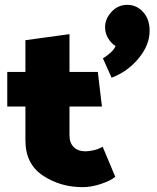

<svg xmlns="http://www.w3.org/2000/svg" viewBox="-20 -762 648 793"><path d="M506 -742Q544 -742 571 -712.5Q598 -683 598 -635Q598 -576 552.5 -521Q507 -466 441 -441L405 -521Q419 -529 436 -544Q453 -559 457 -572Q439 -583 426.5 -604Q414 -625 414 -650Q414 -684 440.5 -713Q467 -742 506 -742ZM456 -32Q438 -16 397.5 -2.5Q357 11 322 11Q229 11 157 -37Q85 -85 85 -182V-322H10V-465H85V-596L267 -621V-465H384L401 -322H267V-202Q267 -172 284.5 -154.5Q302 -137 334 -137Q347 -137 367 -141.5Q387 -146 404 -156Z"/></svg>

Font: Palanquin Dark
Style: Bold
Weight: 700
Designer: Pria Ravichandran
Version: Version 1.000